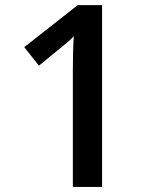

<svg xmlns="http://www.w3.org/2000/svg" viewBox="-20 -734 611 754"><path d="M380.9 0H266.1V-460.9Q266.1 -543.5 270 -591.8Q258.8 -580.1 242.4 -565.9Q226.1 -551.8 132.8 -476.1L75.2 -548.8L285.2 -713.9H380.9Z"/></svg>

Font: f2_44652          
Style: Regular
Weight: 600
Foundry: Ascender Corporation
Version: Version 1.10